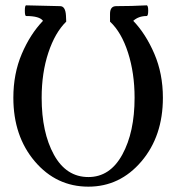

<svg xmlns="http://www.w3.org/2000/svg" viewBox="-20 -686 660 719"><path d="M311 13Q191 13 110.5 -81.5Q30 -176 30 -320Q30 -410 61.5 -484Q93 -558 141 -608Q128 -626 78 -626Q73 -626 73 -646Q73 -666 78 -666Q204 -663 205 -663Q225 -663 227 -628L228 -605Q186 -564 161 -488.5Q136 -413 136 -320Q136 -190 182 -106.5Q228 -23 311 -23Q392 -23 438 -107Q484 -191 484 -320Q484 -412 459.5 -488.5Q435 -565 392 -605V-634Q392 -663 415 -663Q474 -663 529 -666Q535 -666 535 -646Q535 -626 529 -626Q499 -626 479 -608Q526 -559 558 -484.5Q590 -410 590 -320Q590 -176 509.5 -81.5Q429 13 311 13Z"/></svg>

Font: Junicode Cond Medium
Style: Regular
Weight: 500
Width: 3
Designer: Peter S. Baker
Version: Version 2.201